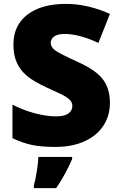

<svg xmlns="http://www.w3.org/2000/svg" viewBox="-20 -744 617 985"><path d="M543.9 -216.8Q543.9 -150.4 510.3 -98.9Q476.6 -47.4 413.1 -18.8Q349.6 9.8 264.2 9.8Q192.9 9.8 144.5 -0.2Q96.2 -10.3 43.9 -35.2V-207Q99.1 -178.7 158.7 -162.8Q218.3 -147 268.1 -147Q311 -147 331.1 -161.9Q351.1 -176.8 351.1 -200.2Q351.1 -214.8 343 -225.8Q335 -236.8 317.1 -248Q299.3 -259.3 222.2 -293.9Q152.3 -325.7 117.4 -355.5Q82.5 -385.3 65.7 -423.8Q48.8 -462.4 48.8 -515.1Q48.8 -613.8 120.6 -668.9Q192.4 -724.1 317.9 -724.1Q428.7 -724.1 543.9 -672.9L484.9 -523.9Q384.8 -569.8 312 -569.8Q274.4 -569.8 257.3 -556.6Q240.2 -543.5 240.2 -523.9Q240.2 -502.9 262 -486.3Q283.7 -469.7 379.9 -425.8Q472.2 -384.3 508.1 -336.7Q543.9 -289.1 543.9 -216.8ZM153.8 207Q161.6 179.7 168.7 135.7Q175.8 91.8 176.8 61H350.1V71.8Q315.4 152.3 268.1 221.2H153.8Z"/></svg>

Font: OpenSansExtrabold
Style: Regular
Weight: 800
Foundry: Ascender Corporation
Version: Version 1.10